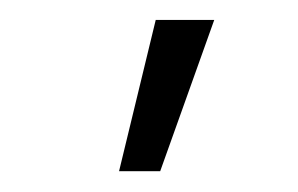

<svg xmlns="http://www.w3.org/2000/svg" viewBox="-20 -795 293 189"><path d="M133.3 -775.4H190.9L137.7 -626.5H97.2Z"/></svg>

Font: MAUL Condensed Light
Style: Light
Weight: 300
Designer: MAUL
Version: Version 2.137; 2017; ttfautohint (v1.8.3)